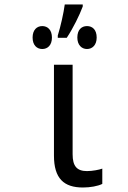

<svg xmlns="http://www.w3.org/2000/svg" viewBox="-20 -824 570 854"><path d="M237 -666V-656H277C305 -698 334 -757 348 -795V-804H268C263 -766 250 -708 237 -666ZM367 -606C391 -606 410 -624 410 -657C410 -692 391 -708 367 -708C343 -708 324 -692 324 -657C324 -624 343 -606 367 -606ZM168 -606C192 -606 211 -623 211 -657C211 -691 192 -708 168 -708C144 -708 125 -691 125 -657C125 -623 144 -606 168 -606ZM349 10C381 10 415 4 435 -6V-74C422 -69 391 -63 367 -63C322 -63 303 -85 303 -138V-536H220V-132C220 -30 264 10 349 10Z"/></svg>

Font: Noto Sans Mono Condensed
Style: Regular
Weight: 400
Width: 3
Designer: Monotype Design Team
Foundry: Monotype Imaging Inc.
Version: Version 2.014